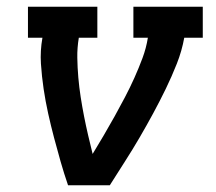

<svg xmlns="http://www.w3.org/2000/svg" viewBox="-20 -550 640 570"><path d="M182 0Q170 -35 160 -70Q150 -105 140.5 -141Q131 -177 123 -213Q115 -249 109.5 -286Q104 -323 101.5 -361Q99 -399 106 -438H63V-530H269V-438H214Q209 -408 209.5 -378.5Q210 -349 212.5 -320Q215 -291 219.5 -262Q224 -233 229.5 -205Q235 -177 241.5 -149Q248 -121 255 -93Q272 -121 288.5 -149Q305 -177 320.5 -205Q336 -233 351 -261.5Q366 -290 379 -319Q392 -348 403 -377.5Q414 -407 419 -438H376V-530H582V-438H527Q520 -399 505 -361Q490 -323 472 -286Q454 -249 434.5 -213Q415 -177 394 -141Q373 -105 350.5 -70Q328 -35 306 0Z"/></svg>

Font: Iosevka Curly Slab SmBdExObl
Style: Regular
Weight: 600
Width: 7
Italic angle: -9°
Monospace: yes
Designer: Belleve Invis
Foundry: Belleve Invis
Version: Version 11.1.0; ttfautohint (v1.8.3)